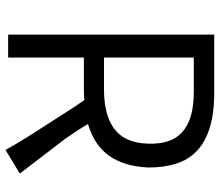

<svg xmlns="http://www.w3.org/2000/svg" viewBox="-71 -728 809 707"><g transform="rotate(90 333.5 -374.5)"><path d="M348.1 -280.8Q333 -278.8 302.7 -278.8H191.9V0H107.4V-758.8H314Q539.6 -761.7 583.5 -616.2Q597.2 -570.8 596.7 -515.6Q592.8 -427.7 554.2 -372.6Q515.6 -317.4 436.5 -293.9L457 -260.7Q472.2 -237.3 492.7 -208L619.1 -43L532.2 9.8Q507.3 -35.2 478.5 -80.6L384.8 -226.6Q367.7 -253.4 348.1 -280.8ZM302.7 -353Q455.1 -351.6 494.1 -441.4Q507.8 -472.7 509 -514.9Q510.3 -557.1 500.2 -588.4Q490.2 -619.6 466.8 -640.6Q419.4 -684.6 314 -683.6H191.9V-353Z"/></g></svg>

Font: Duru Sans
Style: Regular
Weight: 400
Designer: Onur Yazõcõgil
Foundry: Onur Yazõcõgil
Version: Version 1.002